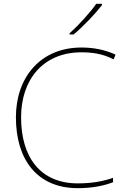

<svg xmlns="http://www.w3.org/2000/svg" viewBox="-20 -972 654 1002"><path d="M512 -945V-952H482C453 -909 388 -838 343 -798V-792H364C417 -836 477 -900 512 -945ZM405 -699C460 -699 516 -692 573 -662L583 -687C528 -712 470 -724 405 -724C191 -724 63 -568 63 -360C63 -139 174 10 386 10C465 10 526 -4 570 -21V-44C522 -27 463 -15 386 -15C189 -15 90 -153 90 -360C90 -555 204 -699 405 -699Z"/></svg>

Font: Noto Sans Lao Thin
Style: Regular
Weight: 100
Designer: Monotype Design Team
Foundry: Monotype Imaging Inc.
Version: Version 2.003